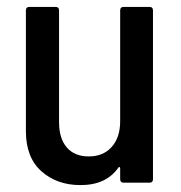

<svg xmlns="http://www.w3.org/2000/svg" viewBox="-20 -529 524 556"><path d="M338 -509H413Q423 -509 423 -499V-10Q423 0 413 0H338Q328 0 328 -10V-42Q328 -44 326.5 -45Q325 -46 323 -44Q288 7 213 7Q145 7 100 -33Q55 -73 55 -149V-499Q55 -509 65 -509H141Q151 -509 151 -499V-175Q151 -128 173.5 -102Q196 -76 237 -76Q279 -76 303.5 -103.5Q328 -131 328 -178V-499Q328 -509 338 -509Z"/></svg>

Font: Barlow Semi Condensed Medium
Style: Regular
Weight: 500
Width: 4
Designer: Jeremy Tribby
Foundry: Tribby Type
Version: Version 1.422; ttfautohint (v1.8)